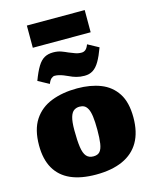

<svg xmlns="http://www.w3.org/2000/svg" viewBox="-143 -1079 947 1186"><g transform="rotate(-15 331.0 -486.0)"><path d="M322 14Q226 14 160.5 -15Q95 -44 61 -103Q27 -162 27 -251Q27 -352 67.5 -413.5Q108 -475 180 -503Q252 -531 345 -531Q430 -531 495 -505.5Q560 -480 597.5 -422.5Q635 -365 635 -268Q635 -174 599 -111.5Q563 -49 493 -17.5Q423 14 322 14ZM335 -99Q363 -99 376.5 -115Q390 -131 395 -164.5Q400 -198 400 -251Q400 -304 395.5 -337Q391 -370 381.5 -387.5Q372 -405 359.5 -411.5Q347 -418 330 -418Q310 -418 294.5 -407.5Q279 -397 270.5 -368.5Q262 -340 262 -285Q262 -219 268 -177.5Q274 -136 290 -117.5Q306 -99 335 -99ZM146 -844V-986H516V-844ZM411 -594Q383 -594 359.5 -600.5Q336 -607 316 -617Q301 -624 287 -629.5Q273 -635 259 -638.5Q245 -642 231 -642Q221 -642 210 -633Q199 -624 190 -601L120 -639Q141 -695 160.5 -726.5Q180 -758 203.5 -771Q227 -784 259 -784Q288 -784 310 -776Q332 -768 351 -759Q371 -751 389.5 -744Q408 -737 430 -737Q445 -737 456 -746.5Q467 -756 475 -778L545 -740Q526 -688 507 -655.5Q488 -623 465 -608.5Q442 -594 411 -594Z"/></g></svg>

Font: Literata Black
Style: Regular
Weight: 900
Designer: Latin by Veronika Burian and Jose Scaglione. Greek by Irene Vlachou. Cyrillic by Vera Evstafieva.
Foundry: TypeTogether
Version: Version 3.103;gftools[0.9.29]